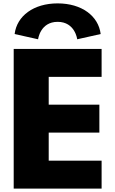

<svg xmlns="http://www.w3.org/2000/svg" viewBox="-20 -1114 681 1134"><path d="M580.1 -825H60.9V0H580.1V-165H267.7V-331H566.9V-496H267.7V-660H580.1ZM205 -882C205 -882 217.1 -985 320.5 -985C423.9 -985 436 -882 436 -882L574.6 -913C561.4 -1020 462.4 -1094 320.5 -1094C178.6 -1094 79.6 -1020 66.4 -913Z"/></svg>

Font: Hussar
Style: BdWide
Weight: 700
Foundry: Cannot Into Space Fonts
Version: Version 2.00